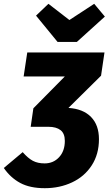

<svg xmlns="http://www.w3.org/2000/svg" viewBox="-40 -969 570 1007"><path d="M490 -572 319 -403Q396 -398 437.5 -355.5Q479 -313 479 -239Q479 -160 441 -101.5Q403 -43 338 -12.5Q273 18 195 18Q117 18 66 -9.5Q15 -37 -20 -88L79 -171Q107 -139 132.5 -125.5Q158 -112 194 -112Q240 -112 270 -144.5Q300 -177 300 -230Q300 -269 277.5 -286.5Q255 -304 214 -304H121L135 -401L300 -568H84L103 -694H508ZM510 -882 363 -749H262L149 -887L214 -949L324 -864L454 -949Z"/></svg>

Font: Fira Sans Condensed ExtraBold
Style: Italic
Weight: 800
Width: 3
Italic angle: -8°
Designer: bBox Type GmbH & Carrois Corporate GbR & Edenspiekermann AG
Foundry: bBox Type GmbH & Carrois Corporate GbR & Edenspiekermann AG
Version: Version 4.301